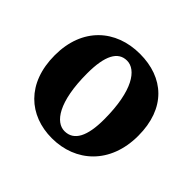

<svg xmlns="http://www.w3.org/2000/svg" viewBox="-130 -646 808 808"><g transform="rotate(45 274.0 -242.0)"><path d="M268.3 15.2C409 15.2 518.4 -82.3 518.4 -249.1C518.4 -413.2 420.5 -498.5 279.5 -498.5C136.4 -498.5 29.9 -405 29.9 -240.7C29.9 -73.9 133.1 15.2 268.3 15.2ZM284.9 -43.5C232.2 -43.5 180.3 -112.1 180.3 -283.2C180.3 -388.6 207.8 -439.8 261.2 -439.8C315 -439.8 368 -368.3 368 -196.5C368 -96.8 341.2 -43.5 284.9 -43.5Z"/></g></svg>

Font: Source Serif Variable
Style: Regular
Weight: 389
Designer: Frank Grießhammer
Foundry: Adobe Systems Incorporated
Version: Version 3.001;hotconv 1.0.111;makeotfexe 2.5.65597